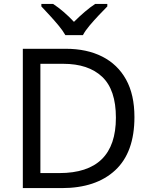

<svg xmlns="http://www.w3.org/2000/svg" viewBox="-20 -964 770 984"><path d="M669 -364Q669 -183 570.5 -91.5Q472 0 296 0H97V-714H317Q425 -714 504 -674Q583 -634 626 -556.5Q669 -479 669 -364ZM574 -361Q574 -504 503.5 -570.5Q433 -637 304 -637H187V-77H284Q574 -77 574 -361ZM315 -784Q302 -807 280 -833.5Q258 -860 234 -886Q210 -912 192 -931V-944H252Q278 -927 306 -903Q334 -879 359 -852Q386 -879 414 -903Q442 -927 468 -944H530V-931Q511 -912 486.5 -886Q462 -860 439.5 -833.5Q417 -807 405 -784Z"/></svg>

Font: Noto Sans Sundanese
Style: Regular
Weight: 400
Designer: Monotype Design Team (Regular), Sérgio L. Martins (other weights)
Foundry: Monotype Imaging Inc.
Version: Version 2.003